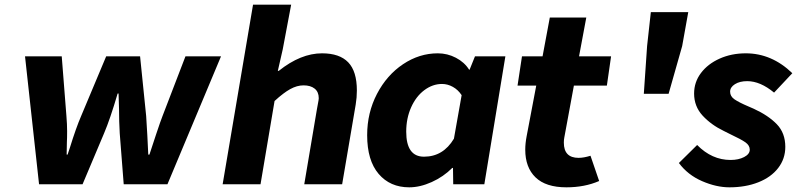

<svg xmlns="http://www.w3.org/2000/svg" viewBox="-20 -788 3420 821"><path d="M87 -547H244L264 -292Q267 -256 267 -227Q267 -196 266 -180L265 -127H269L279 -157Q305 -241 327 -292L434 -547H579L605 -292L610 -209Q612 -168 614 -127H619L647 -212Q667 -272 675 -292L773 -547H925L696 0H509L492 -218Q489 -269 489 -321L487 -388H483Q451 -279 425 -218L333 0H147Z M1062 -768H1225L1189 -577L1168 -485H1172Q1266 -560 1357 -560Q1432 -560 1469 -521.5Q1506 -483 1506 -401Q1506 -371 1501 -341L1443 0H1281L1335 -320L1339 -342Q1343 -362 1343 -368Q1343 -395 1325.5 -409Q1308 -423 1278 -423Q1250 -423 1221 -407Q1192 -391 1154 -356L1094 0H932Z M1550 -210Q1550 -306 1592 -386.5Q1634 -467 1703.5 -513.5Q1773 -560 1852 -560Q1893 -560 1929.5 -541Q1966 -522 1986 -490H1988L2011 -547H2141L2051 0H1918L1917 -70H1914Q1876 -32 1826 -9.5Q1776 13 1730 13Q1648 13 1599 -44.5Q1550 -102 1550 -210ZM1921 -195 1954 -381Q1939 -404 1916.5 -416.5Q1894 -429 1870 -429Q1830 -429 1794.5 -402.5Q1759 -376 1738 -329Q1717 -282 1717 -225Q1717 -118 1793 -118Q1875 -118 1921 -195Z M2226 -148Q2226 -175 2232 -206L2273 -422H2193L2212 -547H2300L2331 -713H2487L2456 -547H2593L2575 -422H2434L2393 -200Q2391 -191 2391 -178Q2391 -113 2454 -113Q2476 -113 2505 -122L2542 -14Q2480 13 2402 13Q2314 13 2270 -29.5Q2226 -72 2226 -148Z M2747 -591 2763 -736H2923L2897 -591L2839 -387H2733Z M2883 -91 2961 -168Q3024 -104 3104 -104Q3138 -104 3162 -116.5Q3186 -129 3186 -148Q3186 -166 3168 -179Q3150 -192 3101 -215L3075 -228Q3021 -254 2984.5 -293.5Q2948 -333 2948 -388Q2948 -437 2977.5 -476Q3007 -515 3057.5 -537.5Q3108 -560 3169 -560Q3280 -560 3368 -475L3290 -392Q3231 -441 3175 -441Q3143 -441 3122.5 -428Q3102 -415 3102 -396Q3102 -376 3121 -363Q3140 -350 3180 -333L3203 -323Q3266 -294 3302 -256.5Q3338 -219 3338 -160Q3338 -109 3307.5 -69.5Q3277 -30 3222.5 -8.5Q3168 13 3099 13Q3043 13 2982 -13.5Q2921 -40 2883 -91Z"/></svg>

Font: Nebula Sans Bold
Style: Regular
Weight: 700
Italic angle: -9°
Designer: Paul D. Hunt for Adobe (as Source Sans)
Foundry: Nebula Entertainment & Broadcasting LLC
Version: Version 1.010